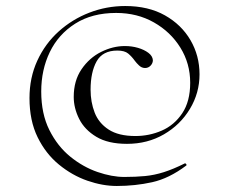

<svg xmlns="http://www.w3.org/2000/svg" viewBox="-20 -517 764 638"><path d="M368 101Q321 101 270.5 83.5Q220 66 176 30Q132 -6 105 -61Q78 -116 78 -191Q78 -259 104 -315.5Q130 -372 175 -412.5Q220 -453 277 -475Q334 -497 396 -497Q473 -497 528 -466Q583 -435 613 -383.5Q643 -332 643 -270Q643 -208 611 -155Q579 -102 524.5 -70.5Q470 -39 402 -39Q339 -39 300 -62.5Q261 -86 243 -122Q225 -158 225 -195Q225 -249 251 -287Q277 -325 316 -344.5Q355 -364 395 -364Q418 -364 438.5 -358Q459 -352 473 -341.5Q487 -331 488 -317Q488 -307 480.5 -299Q473 -291 462 -291Q451 -291 442 -299.5Q433 -308 428 -315Q418 -329 406 -339Q394 -349 370 -349Q321 -349 301 -313Q281 -277 281 -219Q281 -178 294.5 -143Q308 -108 341 -86.5Q374 -65 430 -65Q476 -65 517.5 -83Q559 -101 585.5 -140.5Q612 -180 612 -242Q612 -306 579.5 -358.5Q547 -411 491.5 -442.5Q436 -474 366 -474Q286 -474 230 -438.5Q174 -403 145.5 -344Q117 -285 117 -213Q117 -139 144 -85Q171 -31 213.5 3.5Q256 38 304 54.5Q352 71 393 71Q431 71 462 68Q493 65 524.5 55Q556 45 594 26Q596 25 598.5 28Q601 31 599 33Q542 76 485.5 88.5Q429 101 368 101Z"/></svg>

Font: Cormorant Garamond Light Light
Style: Italic
Weight: 300
Italic angle: -10°
Version: Version 4.001